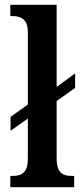

<svg xmlns="http://www.w3.org/2000/svg" viewBox="-20 -780 338 800"><path d="M23 0H289V-47H279C242 -47 216 -59 216 -120V-359L293 -414V-474L216 -418V-760H23V-713H32C60 -713 96 -705 96 -648V-344L24 -293V-235L96 -286V-120C96 -59 70 -47 32 -47H23Z"/></svg>

Font: Noto Serif Georgian Condensed SemiBold
Style: Regular
Weight: 600
Width: 3
Designer: Monotype Design Team, Akaki Razmadze
Foundry: Google LLC
Version: Version 2.003